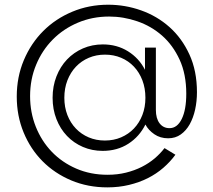

<svg xmlns="http://www.w3.org/2000/svg" viewBox="-20 -626 909 818"><path d="M437.3 172.3Q354.1 172.3 283.4 142.5Q212.7 112.7 161.1 60.7Q109.5 8.6 80.5 -62Q51.4 -132.7 51.4 -214.5Q51.4 -298.2 81.6 -369.8Q111.8 -441.4 164.3 -493.9Q216.8 -546.4 288 -576.1Q359.1 -605.9 440.9 -605.9Q513.2 -605.9 581.1 -581.8Q649.1 -557.7 702 -510.7Q755 -463.6 787 -393.9Q819.1 -324.1 819.1 -233.2Q819.1 -195 811.4 -159.5Q803.6 -124.1 788.4 -96.8Q773.2 -69.5 750.2 -53.2Q727.3 -36.8 696.4 -36.8Q662.7 -36.8 637.5 -54.1Q612.3 -71.4 599.5 -95.5Q574.1 -44.1 526.8 -13.6Q479.5 16.8 417.3 16.8Q372.3 16.8 333.2 0Q294.1 -16.8 265.5 -46.8Q236.8 -76.8 220.5 -118.4Q204.1 -160 204.1 -209.5Q204.1 -258.6 220.5 -300.5Q236.8 -342.3 265.5 -372.5Q294.1 -402.7 333.4 -419.8Q372.7 -436.8 418.2 -436.8Q478.2 -436.8 525.2 -407.5Q572.3 -378.2 597.7 -328.6V-423.2H644.1V-157.7Q644.1 -121.4 659.8 -100.7Q675.5 -80 702.3 -80Q735 -80 754.3 -119.1Q773.6 -158.2 773.6 -226.8Q773.6 -310 745.2 -371.8Q716.8 -433.6 670.5 -474.3Q624.1 -515 565 -535.2Q505.9 -555.5 445 -555.5Q373.2 -555.5 311.6 -529.3Q250 -503.2 204.8 -457.5Q159.5 -411.8 133.9 -350Q108.2 -288.2 108.2 -216.4Q108.2 -147.3 132.5 -86.1Q156.8 -25 200.5 20.5Q244.1 65.9 304.8 92.3Q365.5 118.6 438.2 118.6Q480.5 118.6 516.8 109.5Q553.2 100.5 583.9 85Q614.5 69.5 638.9 48.9Q663.2 28.2 680.9 5L727.3 33.2Q705.5 63.2 675.9 88.9Q646.4 114.5 609.8 133Q573.2 151.4 529.8 161.8Q486.4 172.3 437.3 172.3ZM426.8 -27.3Q464.5 -27.3 496.1 -40.9Q527.7 -54.5 550.7 -78.6Q573.6 -102.7 586.6 -136.1Q599.5 -169.5 599.5 -209.5Q599.5 -250 586.6 -283.9Q573.6 -317.7 550.7 -342Q527.7 -366.4 496.1 -379.8Q464.5 -393.2 427.3 -393.2Q390 -393.2 358.4 -379.8Q326.8 -366.4 303.6 -342Q280.5 -317.7 267.3 -283.9Q254.1 -250 254.1 -209.5Q254.1 -169.5 267 -136.1Q280 -102.7 303.2 -78.4Q326.4 -54.1 358 -40.7Q389.5 -27.3 426.8 -27.3Z"/></svg>

Font: Spartan
Style: Regular
Weight: 400
Designer: Matt Bailey, Mirko Velimirovic
Foundry: Matt Bailey
Version: Version 1.005